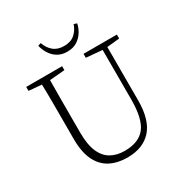

<svg xmlns="http://www.w3.org/2000/svg" viewBox="-197 -1015 1128 1181"><g transform="rotate(-30 366.5 -424.5)"><path d="M453 -646V-674H690V-646L601 -637V-258Q601 -120 541 -53Q481 14 369 14Q300 14 248 -13Q196 -40 167.5 -98.5Q139 -157 139 -250V-361Q139 -430 139 -500Q139 -570 137 -638L46 -646V-674H301V-646L194 -637Q193 -569 193 -500Q193 -431 193 -361V-266Q193 -179 215.5 -127.5Q238 -76 279 -53Q320 -30 375 -30Q475 -30 521 -88Q567 -146 567 -284V-636ZM237 -856 258 -863Q271 -824 300 -799.5Q329 -775 375 -775Q422 -775 450.5 -799.5Q479 -824 492 -863L513 -856Q508 -828 491 -800Q474 -772 445.5 -753.5Q417 -735 375 -735Q333 -735 304.5 -753.5Q276 -772 259.5 -800Q243 -828 237 -856Z"/></g></svg>

Font: Source Serif Pro Light
Style: Regular
Weight: 300
Designer: Frank Grießhammer
Foundry: Adobe Systems Incorporated
Version: Version 3.001;hotconv 1.0.111;makeotfexe 2.5.65597